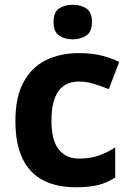

<svg xmlns="http://www.w3.org/2000/svg" viewBox="-20 -780 554 810"><path d="M300 10Q219 10 162 -19.5Q105 -49 75 -111Q45 -173 45 -270Q45 -370 79 -433Q113 -496 173.5 -526Q234 -556 313 -556Q369 -556 410.5 -545Q452 -534 483 -519L439 -404Q404 -418 373.5 -427Q343 -436 313 -436Q197 -436 197 -271Q197 -189 227.5 -150Q258 -111 313 -111Q360 -111 396 -123.5Q432 -136 466 -158V-31Q432 -9 394.5 0.5Q357 10 300 10ZM287 -760Q320 -760 344 -744.5Q368 -729 368 -687Q368 -646 344 -630Q320 -614 287 -614Q253 -614 229.5 -630Q206 -646 206 -687Q206 -729 229.5 -744.5Q253 -760 287 -760Z"/></svg>

Font: Noto Sans New Tai Lue
Style: Bold
Weight: 700
Version: Version 2.003